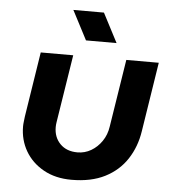

<svg xmlns="http://www.w3.org/2000/svg" viewBox="-51 -748 731 807"><g transform="rotate(5 314.0 -344.0)"><path d="M603 -510 557 -217Q547 -151 513 -99Q479 -47 421 -17.5Q363 12 280 12Q212 12 162 -16Q112 -44 85 -90.5Q58 -137 58 -194Q58 -203 59.5 -214.5Q61 -226 62 -236L105 -510H242L197 -225Q196 -219 195.5 -213.5Q195 -208 195 -203Q195 -160 222 -132.5Q249 -105 295 -105Q326 -105 352.5 -120.5Q379 -136 397.5 -163Q416 -190 421 -225L466 -510ZM290 -577 226 -700H355L419 -577Z"/></g></svg>

Font: MuseoModerno Thin SemiBold
Style: Italic
Weight: 600
Italic angle: -9°
Version: Version 1.003